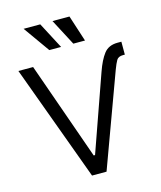

<svg xmlns="http://www.w3.org/2000/svg" viewBox="-138 -1065 975 1163"><g transform="rotate(-15 350.0 -483.0)"><path d="M510.7 -592.3Q534.8 -661.2 564.1 -699.2Q593.4 -737.2 649.9 -737.2H674V-656.2H662.6Q632.8 -656.2 621.8 -637.3Q610.8 -618.3 597.3 -582.4L383.5 0H292.6L25.6 -727.3H117.9L333.8 -115.1H342.3ZM239.3 -801.1 122.2 -965.9H226.6L313.2 -801.1ZM389.9 -801.1 303.3 -965.9H409.8L463.1 -801.1Z"/></g></svg>

Font: InterMG
Style: Regular
Weight: 400
Designer: Rasmus Andersson
Foundry: rsms
Version: Version 3.019;December 26, 2023;FontCreator 15.0.0.2955 64-b